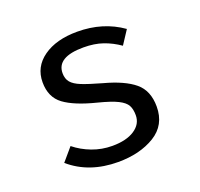

<svg xmlns="http://www.w3.org/2000/svg" viewBox="-101 -650 803 772"><g transform="rotate(-20 300.0 -263.5)"><path d="M410 -142Q410 -168 401 -184.5Q392 -201 365 -214.5Q338 -228 283 -242Q191 -265 147 -297.5Q103 -330 103 -394Q103 -460 158 -499Q213 -538 303 -538Q413 -538 495 -480L457 -422Q424 -445 388 -457.5Q352 -470 305 -470Q191 -470 191 -401Q191 -377 203.5 -362Q216 -347 244.5 -335.5Q273 -324 330 -308Q416 -285 458.5 -249.5Q501 -214 501 -146Q501 -67 437 -28Q373 11 280 11Q156 11 74 -60L121 -115Q153 -89 194 -73.5Q235 -58 280 -58Q340 -58 375 -81Q410 -104 410 -142Z"/></g></svg>

Font: FiraDG Mono
Style: Regular
Weight: 400
Designer: Carrois Corporate & Edenspiekermann AG
Foundry: Carrois Corporate GbR & Edenspiekermann AG
Version: Version 3.206